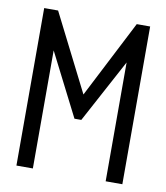

<svg xmlns="http://www.w3.org/2000/svg" viewBox="-74 -686 647 748"><g transform="rotate(10 250.0 -312.0)"><path d="M41 -623H96L250 -318L407 -624H460V0H394V-470L259 -219H232L106 -467V0H41Z"/></g></svg>

Font: Inconsolata
Style: Regular
Weight: 400
Designer: Raph Levien, Kirill Tkachev
Foundry: Cyreal
Version: Version 1.013